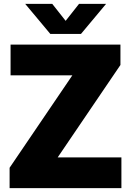

<svg xmlns="http://www.w3.org/2000/svg" viewBox="-20 -970 676 990"><path d="M29.5 0V-105L353 -581.5H34.5V-740H601V-635L277.5 -158.5H606V0ZM239.5 -795 110 -950H249.5L318.5 -862.5L387.5 -950H527L397.5 -795Z"/></svg>

Font: Encode Sans XBd
Style: Regular
Weight: 800
Designer: Multiple Designers
Foundry: Impallari Type
Version: Version 3.002; ttfautohint (v1.8.3) -l 8 -r 50 -G 200 -x 14 